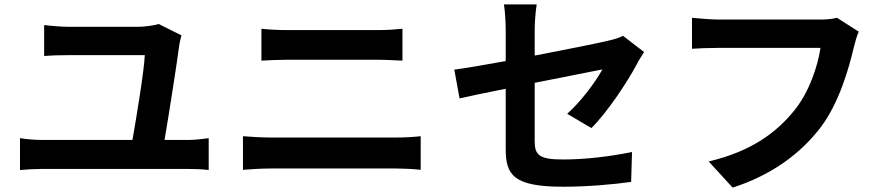

<svg xmlns="http://www.w3.org/2000/svg" viewBox="-20 -810 4040 874"><path d="M71 -181V-36C105 -39 140 -41 170 -41H837C860 -41 902 -40 930 -36V-181C904 -178 872 -173 837 -173H729C748 -284 784 -513 796 -604C797 -612 802 -635 806 -649L702 -701C685 -694 635 -688 609 -688C548 -688 357 -688 293 -688C259 -688 213 -692 181 -696V-555C217 -558 254 -559 294 -559C357 -559 562 -559 639 -559C637 -494 602 -282 583 -173H170C139 -173 103 -176 71 -181Z M1170 -679V-534C1204 -536 1250 -538 1288 -538C1343 -538 1648 -538 1701 -538C1736 -538 1783 -535 1812 -534V-679C1784 -676 1741 -673 1701 -673C1646 -673 1372 -673 1287 -673C1253 -673 1206 -675 1170 -679ZM1086 -190V-37C1123 -40 1172 -43 1211 -43C1275 -43 1723 -43 1785 -43C1815 -43 1860 -41 1895 -37V-190C1861 -186 1819 -184 1785 -184C1723 -184 1275 -184 1211 -184C1172 -184 1125 -187 1086 -190Z M2912 -573 2816 -647C2797 -637 2773 -630 2745 -624C2700 -613 2560 -585 2414 -557V-675C2414 -709 2418 -759 2423 -790H2274C2279 -759 2282 -708 2282 -675V-532C2183 -514 2095 -499 2048 -493L2072 -362C2114 -372 2193 -388 2282 -406V-133C2282 -15 2315 40 2543 40C2650 40 2770 30 2853 18L2857 -118C2758 -98 2647 -84 2542 -84C2432 -84 2414 -106 2414 -168V-433L2722 -494C2694 -442 2628 -351 2562 -292L2672 -227C2744 -298 2835 -435 2879 -518C2888 -536 2903 -559 2912 -573Z M3889 -666 3790 -729C3764 -722 3732 -721 3712 -721C3656 -721 3324 -721 3250 -721C3217 -721 3160 -726 3130 -729V-588C3156 -590 3204 -592 3249 -592C3324 -592 3655 -592 3715 -592C3702 -507 3664 -393 3598 -310C3517 -209 3404 -122 3206 -75L3315 44C3493 -13 3626 -112 3717 -232C3800 -343 3844 -498 3867 -596C3872 -617 3880 -646 3889 -666Z"/></svg>

Font: Noto Sans TC
Style: Bold
Weight: 700
Designer: Ryoko NISHIZUKA 西塚涼子 (kana, bopomofo & ideographs); Paul D. Hunt (Latin, Greek & Cyrillic); Sandoll Communications 산돌커뮤니
Foundry: Adobe
Version: Version 2.004;hotconv 1.0.118;makeotfexe 2.5.65603